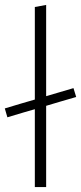

<svg xmlns="http://www.w3.org/2000/svg" viewBox="-28 -760 330 780"><path d="M2 -283.5 -8.5 -319.5Q25.5 -330 55.8 -338.8Q86 -347.5 115 -356L146.5 -365.5Q175.5 -374 206 -383Q236.5 -392 270.5 -402L281.5 -366Q247 -356 215.5 -346.8Q184 -337.5 157.5 -329.5L126 -320Q96.5 -311.5 66.5 -302.8Q36.5 -294 2 -283.5ZM113.5 0Q113.5 -56 113.5 -107.8Q113.5 -159.5 113.5 -220.5V-494Q113.5 -557.5 113.5 -617Q113.5 -676.5 113.5 -731.5L159.5 -740Q159.5 -679 159.5 -618.8Q159.5 -558.5 159.5 -494V-220.5Q159.5 -159.5 159.5 -107.8Q159.5 -56 159.5 0Z"/></svg>

Font: Commissioner Thin ExtraLight
Style: Regular
Weight: 250
Version: Version 1.000